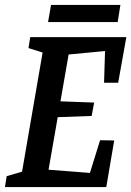

<svg xmlns="http://www.w3.org/2000/svg" viewBox="-22 -755 530 775"><path d="M398 -421 402 -549 255 -535 222 -346 358 -341 348 -287 211 -282 174 -70 341 -57 382 -189 439 -188 407 0H-2L5 -44L67 -62L150 -543L93 -561L100 -605H488L455 -421ZM184 -735H464L453 -666H172Z"/></svg>

Font: Grenze Medium
Style: Italic
Weight: 500
Italic angle: -10°
Designer: Renata Polastri
Foundry: Omnibus-Type
Version: Version 1.002; ttfautohint (v1.8)